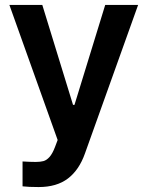

<svg xmlns="http://www.w3.org/2000/svg" viewBox="-20 -550 592 769"><path d="M70.3 196.3V96.7Q101.6 98.6 123 98.6Q141.6 98.6 154.1 95.2Q166.5 91.8 178.2 78.9Q189.9 65.9 200.2 39.1L210.9 10.7L17.6 -530.3H149.4L272.5 -129.9H278.3L401.4 -530.3H533.2L320.3 64.5Q296.9 130.9 252 165Q207 199.2 134.8 199.2Q93.8 199.2 70.3 196.3Z"/></svg>

Font: Pretendard SemiBold
Style: Regular
Weight: 600
Designer: Base glyphs from Inter by Rasmus Andersson; Hangeul glyphs from Noto Sans CJK(Source Han Sans) by Jang Soo-young and Kan
Foundry: Kil Hyung-jin
Version: Version 1.309